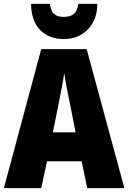

<svg xmlns="http://www.w3.org/2000/svg" viewBox="-20 -968 660 988"><path d="M429 0 400 -138H222L192 0H0L192 -715H426L620 0ZM340 -434Q332 -471 323.5 -515.5Q315 -560 311 -592Q306 -561 298 -517.5Q290 -474 282 -436L252 -287H369ZM481 -948Q480 -865 431.5 -816Q383 -767 309 -767Q233 -767 187 -813.5Q141 -860 140 -948H237Q242 -910 259 -895.5Q276 -881 309 -881Q340 -881 359 -895.5Q378 -910 383 -948Z"/></svg>

Font: Noto Sans Gujarati Condensed Black
Style: Regular
Weight: 900
Width: 3
Designer: Jelle Bosma - Monotype Design Team, Universal Thirst
Foundry: Monotype Imaging Inc.
Version: Version 2.106; ttfautohint (v1.8.4.7-5d5b)